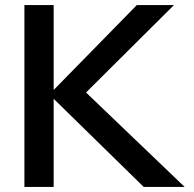

<svg xmlns="http://www.w3.org/2000/svg" viewBox="-20 -735 761 755"><path d="M191 0H76V-715H191ZM706 0H545L166 -371H181L518 -715H664L304 -357V-385Z"/></svg>

Font: Wix Madefor Display SemiBold
Style: Regular
Weight: 600
Designer: Dalton Maag Ltd
Foundry: Dalton Maag Ltd
Version: Version 3.100